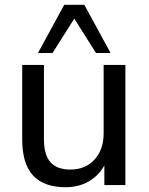

<svg xmlns="http://www.w3.org/2000/svg" viewBox="-20 -775 622 804"><path d="M255 9Q164 9 118.5 -40Q73 -89 73 -191V-503H164V-193Q164 -127 191 -96Q218 -65 275 -65Q337 -65 375.5 -106.5Q414 -148 414 -217V-503H505V0H417V-111H430Q409 -54 363 -22.5Q317 9 255 9ZM139 -553 249 -755H333L443 -553H382L291 -697L200 -553Z"/></svg>

Font: Mulish ExtraLight Medium
Style: Regular
Weight: 500
Version: Version 3.603